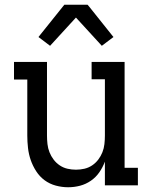

<svg xmlns="http://www.w3.org/2000/svg" viewBox="-20 -781 640 809"><path d="M267 8Q241 8 215 1Q189 -6 168 -21.5Q147 -37 132.5 -59.5Q118 -82 109.5 -106.5Q101 -131 98 -157.5Q95 -184 95 -210V-446H39V-520H178V-210Q178 -192 180 -174Q182 -156 188.5 -139.5Q195 -123 206 -108.5Q217 -94 232 -84Q247 -74 264.5 -70Q282 -66 300 -66Q318 -66 335.5 -70Q353 -74 368 -84Q383 -94 394 -108.5Q405 -123 411.5 -139.5Q418 -156 420 -174Q422 -192 422 -210V-447H366V-520H505V-74H561V0H422V-100Q413 -76 398.5 -55Q384 -34 363 -19.5Q342 -5 317.5 1.5Q293 8 267 8ZM191 -588 142 -625 251 -761H349L355 -754L458 -625L409 -588L300 -707Z"/></svg>

Font: Iosevka Etoile
Style: Regular
Weight: 400
Designer: Belleve Invis
Foundry: Belleve Invis
Version: Version 33.2.4